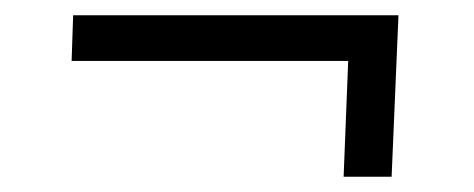

<svg xmlns="http://www.w3.org/2000/svg" viewBox="-20 -386 622 252"><path d="M431 -154 437 -306H74L76 -366H503L494 -154Z"/></svg>

Font: Literata 18pt
Style: Italic
Weight: 400
Italic angle: -2°
Designer: Latin by Veronika Burian and Jose Scaglione. Greek by Irene Vlachou. Cyrillic by Vera Evstafieva
Foundry: TypeTogether
Version: Version 3.103;gftools[0.9.29]